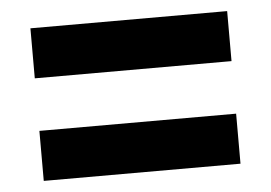

<svg xmlns="http://www.w3.org/2000/svg" viewBox="-36 -533 643 455"><g transform="rotate(-5 285.0 -305.5)"><path d="M519 -368H51V-487H519ZM519 -124H51V-243H519Z"/></g></svg>

Font: Haskoy Bold
Style: Regular
Weight: 700
Designer: Ertekin Erdin
Foundry: Ertekin Erdin
Version: Version 1.500; ttfautohint (v1.8.3)